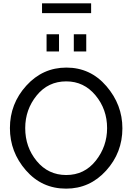

<svg xmlns="http://www.w3.org/2000/svg" viewBox="-20 -1117 788 1142"><path d="M230 -1039V-1097H522V-1039ZM257 -811V-913H331V-811ZM419 -811V-913H493V-811ZM39 -355Q39 -500 136.5 -607.5Q234 -715 375 -715Q518 -715 613 -604.5Q708 -494 708 -354Q708 -209 611 -102Q514 5 373 5Q229 5 134 -104Q39 -213 39 -355ZM374 -76Q482 -76 549.5 -161Q617 -246 617 -355Q617 -467 548 -550Q479 -633 374 -633Q266 -633 198 -549Q130 -465 130 -355Q130 -242 198.5 -159Q267 -76 374 -76Z"/></svg>

Font: Raleway-v4020 Medium
Style: Regular
Weight: 500
Designer: Matt McInerney, Pablo Impallari, Rodrigo Fuenzalida
Foundry: Matt McInerney, Pablo Impallari, Rodrigo Fuenzalida
Version: Version 4.020;PS 004.020;hotconv 1.0.88;makeotf.lib2.5.64775